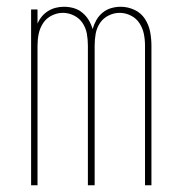

<svg xmlns="http://www.w3.org/2000/svg" viewBox="-20 -548 540 568"><path d="M72 0V-520H91V-478Q96 -490 104 -499.5Q112 -509 122.5 -515.5Q133 -522 145 -525Q157 -528 169 -528Q184 -528 198 -524Q212 -520 223.5 -510.5Q235 -501 242.5 -488.5Q250 -476 254 -462Q258 -476 265 -488.5Q272 -501 283.5 -510.5Q295 -520 309 -524Q323 -528 337 -528Q358 -528 377.5 -519Q397 -510 408.5 -492.5Q420 -475 424 -454.5Q428 -434 428 -413V0H409V-413Q409 -431 405.5 -448Q402 -465 392.5 -479.5Q383 -494 367 -502Q351 -510 334 -510Q317 -510 301 -502Q285 -494 275.5 -479.5Q266 -465 263 -448Q260 -431 260 -413V0H240V-413Q240 -431 237 -448Q234 -465 224.5 -479.5Q215 -494 199 -502Q183 -510 166 -510Q149 -510 133 -502Q117 -494 107.5 -479.5Q98 -465 94.5 -448Q91 -431 91 -413V0Z"/></svg>

Font: Iosevka Thin
Style: Regular
Weight: 100
Monospace: yes
Designer: Belleve Invis
Foundry: Belleve Invis
Version: Version 32.5.0; ttfautohint (v1.8.4)